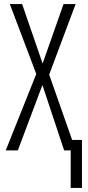

<svg xmlns="http://www.w3.org/2000/svg" viewBox="-20 -734 428 937"><path d="M325 183H380V-51H332L220 -370L349 -714H290L188 -424L88 -714H28L157 -373L8 0H67L187 -319L293 0H325Z"/></svg>

Font: Noto Sans Display Condensed Light
Style: Regular
Weight: 300
Width: 3
Designer: Monotype Design Team
Foundry: Monotype Imaging Inc.
Version: Version 1.900